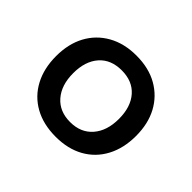

<svg xmlns="http://www.w3.org/2000/svg" viewBox="-119 -683 866 866"><g transform="rotate(45 314.0 -249.5)"><path d="M315 9Q236 9 178.5 -23Q121 -55 90 -113.5Q59 -172 59 -250Q59 -328 90 -385.5Q121 -443 178.5 -475.5Q236 -508 314 -508Q393 -508 450 -475.5Q507 -443 538 -385.5Q569 -328 569 -250Q569 -172 538 -113.5Q507 -55 450 -23Q393 9 315 9ZM314 -84Q382 -84 421 -129Q460 -174 460 -250Q460 -326 421.5 -370Q383 -414 314 -414Q245 -414 206.5 -370Q168 -326 168 -250Q168 -174 207 -129Q246 -84 314 -84Z"/></g></svg>

Font: Nunito Sans 7pt SemiBold
Style: Regular
Weight: 600
Designer: Vernon Adams
Foundry: Vernon Adams
Version: Version 3.101;gftools[0.9.27]